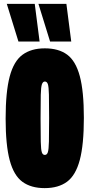

<svg xmlns="http://www.w3.org/2000/svg" viewBox="-20 -959 461 989"><path d="M210 10Q140 10 95.5 -22.5Q51 -55 30 -133.5Q9 -212 9 -348Q9 -486 30 -565Q51 -644 96 -677Q141 -710 211 -710Q282 -710 326 -677.5Q370 -645 391 -567Q412 -489 412 -352Q412 -214 391 -135Q370 -56 325.5 -23Q281 10 210 10ZM211 -161Q222 -161 226.5 -175Q231 -189 232 -230Q233 -271 233 -351Q233 -432 232 -472Q231 -512 226.5 -525.5Q222 -539 211 -539Q201 -539 196 -525Q191 -511 190 -470.5Q189 -430 189 -349Q189 -269 190 -228.5Q191 -188 195.5 -174.5Q200 -161 211 -161ZM238 -745 178 -939H322L347 -745ZM75 -745 15 -939H159L184 -745Z"/></svg>

Font: Georama ExtraCondensed Black
Style: Regular
Weight: 900
Width: 2
Designer: Jean-Baptiste Levee
Foundry: Production Type
Version: Version 1.000